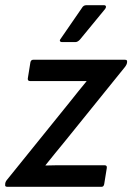

<svg xmlns="http://www.w3.org/2000/svg" viewBox="-27 -719 510 739"><path d="M1 0Q-9 0 -7 -9V-12Q-6 -20 0 -27L243 -328Q259 -348 274.5 -367.5Q290 -387 306 -406V-407Q283 -407 260 -407Q237 -407 214 -407H89Q79 -407 80 -417L90 -479Q92 -489 101 -489H454Q464 -489 462 -480V-478Q461 -470 453 -460L222 -174Q204 -152 185.5 -129.5Q167 -107 148 -83V-82Q173 -83 195.5 -83Q218 -83 242 -83H375Q386 -83 384 -72L374 -10Q372 0 364 0ZM211 -557Q206 -557 204 -560.5Q202 -564 206 -569L288 -688Q294 -699 305 -699H373Q379 -699 380.5 -695Q382 -691 378 -685L281 -567Q272 -557 263 -557Z"/></svg>

Font: Sofia Sans Semi Condensed SemiBold
Style: Italic
Weight: 600
Italic angle: -9°
Version: Version 4.100